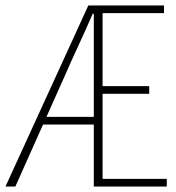

<svg xmlns="http://www.w3.org/2000/svg" viewBox="-20 -680 640 700"><path d="M0 0 302 -660H578V-632H354V-366H524V-338H354V-28H588V0H322V-630H318Q293 -572 266 -514Q239 -456 212 -394L36 0ZM130 -226V-254H348V-226Z"/></svg>

Font: Source Code Pro ExtraLight
Style: Regular
Weight: 200
Monospace: yes
Designer: Paul D. Hunt, Teo Tuominen
Foundry: Adobe
Version: Version 1.026;hotconv 1.1.0;makeotfexe 2.6.0